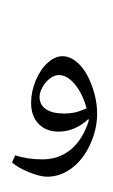

<svg xmlns="http://www.w3.org/2000/svg" viewBox="-20 -593 508 865"><path d="M192.9 203.1Q160.6 203.1 110.8 182.9Q61 162.6 34.2 139.2L48.3 106.4Q102.1 125 169.9 125Q245.1 125 298.8 80.8Q352.5 36.6 379.9 -48.8L378.9 -57.1L377 -55.7Q350.1 -29.8 315.7 -14.9Q281.2 0 244.6 0Q187 0 153.6 -35.4Q120.1 -70.8 120.1 -128.9Q120.1 -179.7 140.6 -229.5Q161.1 -279.3 194.3 -309.6Q227.5 -339.8 261.2 -339.8Q299.8 -339.8 335.2 -305.2Q370.6 -270.5 394 -206.8Q417.5 -143.1 417.5 -80.6Q417.5 -9.8 385.7 58.6Q354 127 302.7 165Q251.5 203.1 192.9 203.1ZM245.6 -254.9Q225.1 -254.9 204.8 -239.5Q184.6 -224.1 171.4 -200.4Q158.2 -176.8 158.2 -156.7Q158.2 -120.6 187 -101.1Q215.8 -81.5 268.6 -81.5Q293.5 -81.5 314.2 -85.7Q335 -89.8 370.1 -104.5Q353 -169.9 317.9 -212.4Q282.7 -254.9 245.6 -254.9ZM256.3 -388.7ZM193.4 252ZM251 -573.2Z"/></svg>

Font: Noto Naskh Arabic
Style: Regular
Weight: 400
Designer: Monotype Design team
Foundry: Monotype Imaging Inc.
Version: Version 1.01